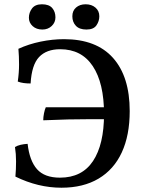

<svg xmlns="http://www.w3.org/2000/svg" viewBox="-20 -868 661 897"><path d="M267 9Q158 9 52 -43Q55 -77 55 -113.5Q55 -150 50 -181Q61 -188 76.5 -191.5Q92 -195 109 -196Q118 -117 153 -77.5Q188 -38 260 -38Q363 -38 414.5 -115.5Q466 -193 466 -335Q466 -480 413.5 -559Q361 -638 261 -638Q197 -638 162.5 -601.5Q128 -565 123 -478Q106 -478 91 -480Q76 -482 63 -487Q69 -528 69 -567Q69 -606 66 -640Q114 -662 169.5 -673.5Q225 -685 279 -685Q430 -685 508 -597.5Q586 -510 586 -349Q586 -236 549 -156Q512 -76 440.5 -33.5Q369 9 267 9ZM182 -306Q182 -321 185.5 -338.5Q189 -356 194 -367H473V-311Q426 -311 385.5 -311Q345 -311 297.5 -310Q250 -309 182 -306ZM384 -730Q351 -730 334.5 -747.5Q318 -765 318 -792Q318 -818 335.5 -833Q353 -848 380 -848Q408 -848 426 -832.5Q444 -817 444 -792Q444 -769 430.5 -749.5Q417 -730 384 -730ZM178 -730Q150 -730 132.5 -746Q115 -762 115 -785Q115 -809 129.5 -828.5Q144 -848 176 -848Q209 -848 224 -830.5Q239 -813 239 -787Q239 -763 221.5 -746.5Q204 -730 178 -730Z"/></svg>

Font: Vollkorn Medium
Style: Regular
Weight: 500
Designer: Friedrich Althausen
Foundry: Friedrich Althausen
Version: Version 5.000